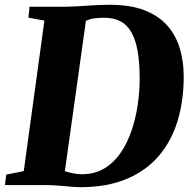

<svg xmlns="http://www.w3.org/2000/svg" viewBox="-34 -771 790 800"><path d="M89 -743H243Q286.5 -744 332 -747.5Q377.5 -751 421 -751Q507.5 -751.5 567.2 -728.5Q627 -705.5 663 -664.5Q699 -623.5 715.2 -569.2Q731.5 -515 731.5 -452.5Q731.5 -352.5 706.2 -268.2Q681 -184 628.2 -122Q575.5 -60 493.8 -25.5Q412 9 299 9Q286.5 9 269 7.5Q251.5 6 231.8 4.2Q212 2.5 193 1.2Q174 0 158 0H-13.5L-8 -43.5L65 -58L151 -685L84.5 -697.5ZM232 -27.5 213.5 -67.5Q217.5 -64.5 232.2 -59.2Q247 -54 267 -49.5Q287 -45 307 -45Q361 -45 401.2 -69.5Q441.5 -94 469.5 -135.5Q497.5 -177 514.8 -228.8Q532 -280.5 540 -335.5Q548 -390.5 548 -442Q548 -509 539.5 -557.5Q531 -606 513.2 -637Q495.5 -668 467.5 -682.5Q439.5 -697 400 -697Q375 -697 358.8 -694.5Q342.5 -692 332.5 -687.8Q322.5 -683.5 316 -679.5L327 -706Z"/></svg>

Font: Merriweather 48pt Black
Style: Italic
Weight: 900
Italic angle: -7.8°
Version: Version 2.101